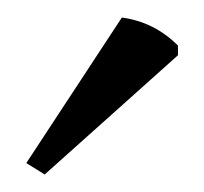

<svg xmlns="http://www.w3.org/2000/svg" viewBox="-20 -743 233 219"><path d="M10 -557 119 -723Q156 -718 183 -691V-680L31 -544Z"/></svg>

Font: Halant
Style: Regular
Weight: 400
Designer: Hitesh Malaviya (Devanagari), Satya Rajpurohit (Latin)
Foundry: Indian Type Foundry
Version: Version 1.101;PS 1.0;hotconv 1.0.78;makeotf.lib2.5.61930; tt